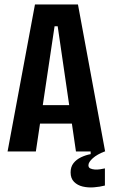

<svg xmlns="http://www.w3.org/2000/svg" viewBox="-20 -680 506 862"><path d="M14 0 137 -660H330L452 0H321L239 -562H225L141 0ZM115 -125V-208H358V-125ZM451 153Q428 159 401.5 161Q375 163 351.5 157.5Q328 152 312.5 136.5Q297 121 297 94Q297 69 310 52.5Q323 36 344 26Q365 16 387 12V-5H450V0Q416 13 396.5 30.5Q377 48 377 62Q377 72 385 76Q393 80 405 81Q417 82 429.5 80Q442 78 451 76Z"/></svg>

Font: Bricolage Grotesque 24pt Condensed SemiBold
Style: Regular
Weight: 600
Width: 3
Designer: Mathieu Triay
Foundry: Atelier Triay
Version: Version 1.001;gftools[0.9.33.dev8+g029e19f]